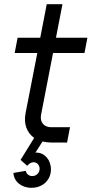

<svg xmlns="http://www.w3.org/2000/svg" viewBox="-20 -680 437 916"><path d="M225 0H300L314 -73H224C189 -73 169 -98 176 -133L233 -427H383L397 -500H247L278 -660H203L172 -500H64L50 -427H158L102 -140C92 -89 108 -47 143 -22L78 83L110 111C119 100 129 94 140 94C156 94 169 107 169 125C169 144 154 160 134 160C118 160 106 150 103 135L44 145C46 186 82 216 130 216C184 216 223 179 223 128C223 83 193 48 153 48H149L183 -5C195 -2 210 0 225 0Z"/></svg>

Font: Uncut Sans
Style: Italic
Weight: 400
Italic angle: -11°
Designer: Kasper Nordkvist
Foundry: UNCUT.wtf
Version: Version 1.304;Glyphs 3.2 (3246)